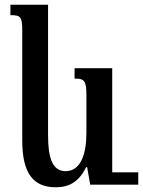

<svg xmlns="http://www.w3.org/2000/svg" viewBox="-20 -780 605 811"><path d="M215 11C277 11 315 -16 344 -74H348L361 0H564V-52H454V-492H295V-448C335 -448 345 -441 345 -379V-219C345 -127 320 -57 257 -57C202 -57 183 -112 183 -207V-760H24V-716C68 -716 74 -709 74 -649V-185C74 -48 121 11 215 11Z"/></svg>

Font: Noto Serif Armenian Condensed SemiBold
Style: Regular
Weight: 600
Width: 3
Designer: Monotype Design Team
Foundry: Monotype Imaging Inc.
Version: Version 2.008